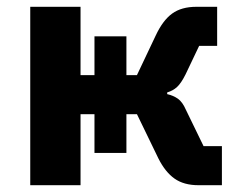

<svg xmlns="http://www.w3.org/2000/svg" viewBox="-20 -545 711 565"><path d="M69 0V-525H217V-324H258V-438H352V-324H383L438 -440Q459 -485 486.5 -505Q514 -525 558 -525H619V-410H566L526 -326Q513 -300 501 -289Q489 -278 472 -273V-268Q490 -264 503.5 -254.5Q517 -245 527 -222L579 -115H633V0H564Q521 0 493.5 -19.5Q466 -39 446 -79L383 -209H352V-95H258V-209H217V0Z"/></svg>

Font: IBM Plex Sans
Style: Bold
Weight: 700
Designer: Mike Abbink, Paul van der Laan, Pieter van Rosmalen
Foundry: Bold Monday
Version: Version 3.201